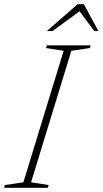

<svg xmlns="http://www.w3.org/2000/svg" viewBox="-46 -891 488 911"><path d="M256 -650 172.5 -663 176.5 -676H384L380.5 -663L292.5 -650L101.5 -26L184.5 -13L181 0H-26.5L-23 -13L65 -26ZM176 -743.5 322.5 -871H352L421 -743.5H401.5L325.5 -845.5H342.5L203 -743.5Z"/></svg>

Font: Newsreader 16pt 16pt ExtraLight
Style: Italic
Weight: 250
Italic angle: -17°
Version: Version 1.003